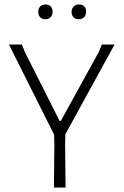

<svg xmlns="http://www.w3.org/2000/svg" viewBox="-20 -838 552 858"><path d="M271 -191 273 0H221L223 -191L222 -236L20 -639H78L90 -608L246 -298H252L422 -607L435 -639H492L272 -238ZM215 -786Q215 -771 206.5 -761.5Q198 -752 183 -752Q168 -752 159.5 -761Q151 -770 151 -785Q151 -800 159.5 -809Q168 -818 184 -818Q198 -818 206.5 -809.5Q215 -801 215 -786ZM365 -786Q365 -771 356 -761.5Q347 -752 332 -752Q317 -752 308.5 -761Q300 -770 300 -785Q300 -800 309 -809Q318 -818 333 -818Q348 -818 356.5 -809.5Q365 -801 365 -786Z"/></svg>

Font: Luna Sans Light
Style: Regular
Weight: 300
Designer: Juan Pablo del Peral
Foundry: Huerta Tipografica
Version: Version 2.001; ttfautohint (v1.5)